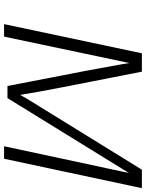

<svg xmlns="http://www.w3.org/2000/svg" viewBox="96 -832 735 968"><g transform="rotate(90 464.0 -347.5)"><path d="M101.1 0 248 -693.8 249 -694.8H340.8L418.9 -296.9Q446.8 -152.8 458 -81.1L479 -118.2L835 -694.8H928.2L779.8 0H716.8L845.2 -599.1L851.1 -629.9L831.1 -596.2L474.1 -17.1H413.1L334 -425.8L303.2 -595.2L297.9 -629.9H296.9L164.1 0Z"/></g></svg>

Font: CMU Bright
Style: Oblique
Weight: 500
Italic angle: -12°
Version: Version 0.7.0